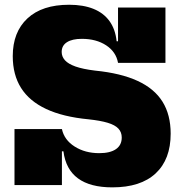

<svg xmlns="http://www.w3.org/2000/svg" viewBox="-20 -798 778 828"><path d="M464.5 10Q369 10 316.2 -28.8Q263.5 -67.5 253.5 -145.5H230.5L247 -241.5Q257 -194.5 302 -166Q347 -137.5 408 -137.5Q455 -137.5 480 -154.8Q505 -172 505 -205Q505 -228 490.5 -243.5Q476 -259 444.5 -268.5Q413 -278 361.5 -283.5Q251.5 -294 179 -328Q106.5 -362 70.8 -418.8Q35 -475.5 35 -556Q35 -659.5 98.2 -718.5Q161.5 -777.5 278 -777.5Q339 -777.5 383 -759.8Q427 -742 452.2 -707Q477.5 -672 483 -620H506L489 -527Q480.5 -574.5 437.8 -602.5Q395 -630.5 333 -630.5Q291.5 -630.5 268.8 -616Q246 -601.5 246 -574Q246 -554 260 -538.2Q274 -522.5 305.5 -511.2Q337 -500 390 -493.5Q501 -482.5 573.2 -449.2Q645.5 -416 680.8 -359.5Q716 -303 716 -221.5Q716 -110.5 651.2 -50.2Q586.5 10 464.5 10ZM42.5 0V-241.5H247V0ZM489 -527V-765.5H693.5V-527Z"/></svg>

Font: Hepta Slab ExtraBold
Style: Regular
Weight: 800
Designer: Michael LaGattuta
Foundry: Michael LaGattuta
Version: Version 1.102